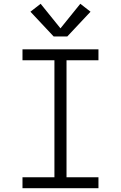

<svg xmlns="http://www.w3.org/2000/svg" viewBox="-20 -996 640 1016"><path d="M99 0V-58H268V-677H99V-735H501V-677H332V-58H501V0ZM264 -803 141 -934 195 -976 300 -846 405 -976 459 -934 336 -803Z"/></svg>

Font: Iosevka Curly Slab LtEx
Style: Regular
Weight: 300
Width: 7
Monospace: yes
Designer: Belleve Invis
Foundry: Belleve Invis
Version: Version 11.1.0; ttfautohint (v1.8.3)